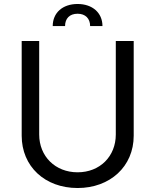

<svg xmlns="http://www.w3.org/2000/svg" viewBox="-20 -934 780 965"><path d="M562 -728V-258C562 -148 482 -68 370 -68C258 -68 177 -148 177 -258V-728H89V-252C89 -98 205 11 370 11C533 11 652 -97 652 -252V-728ZM245 -803H307C307 -841 330 -865 370 -865C409 -865 433 -841 433 -803H495C495 -870 444 -914 370 -914C295 -914 245 -870 245 -803Z"/></svg>

Font: Wafeq
Style: Regular
Weight: 400
Designer: Rasmus Andersson & Azza Alameddine
Foundry: Google & TypeTogether
Version: Version 3.000;FEAKit 1.0